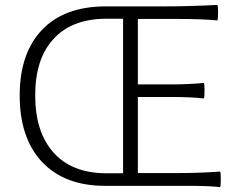

<svg xmlns="http://www.w3.org/2000/svg" viewBox="-20 -755 966 780"><path d="M874 5Q826 0 757 0H640H407Q240 0 148 -100Q60 -197 60 -367Q60 -537 149 -632Q240 -729 409 -729H636Q751 -729 863 -735Q866 -731 866 -704Q866 -677 863 -672Q803 -678 702 -678H540V-412H674Q742 -412 808 -418Q811 -414 811 -387Q811 -360 808 -355Q759 -361 674 -361H540V-52H707Q792 -52 874 -58Q877 -54 877 -26.5Q877 1 874 5ZM414 -51H480V-365V-679H414Q270 -679 195 -594Q123 -514 123 -367.5Q123 -221 195 -138Q270 -51 414 -51Z"/></svg>

Font: GenSekiGothic TW L
Style: Regular
Weight: 300
Version: Version 1.501;PS 1;hotconv 16.6.51;makeotf.lib2.5.65220